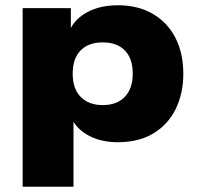

<svg xmlns="http://www.w3.org/2000/svg" viewBox="-20 -529 756 729"><path d="M66 180V-498H249V-411H243Q264 -458 312.5 -483.5Q361 -509 428 -509Q504 -509 560 -476.5Q616 -444 646 -385.5Q676 -327 676 -249Q676 -173 646.5 -114Q617 -55 561.5 -22Q506 11 428 11Q364 11 318 -13.5Q272 -38 252 -79H259V180ZM370 -130Q424 -130 454 -161.5Q484 -193 484 -249Q484 -307 454 -337.5Q424 -368 370 -368Q316 -368 286 -337.5Q256 -307 256 -249Q256 -192 286.5 -161Q317 -130 370 -130Z"/></svg>

Font: Nunito Sans 10pt SemiExpanded Black
Style: Regular
Weight: 900
Width: 6
Designer: Vernon Adams
Foundry: Vernon Adams
Version: Version 3.101;gftools[0.9.27]